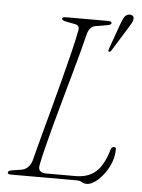

<svg xmlns="http://www.w3.org/2000/svg" viewBox="-53 -778 617 832"><g transform="rotate(5 255.5 -361.5)"><path d="M310 0H27Q7.5 0 11.5 -9Q12 -17 33 -19.5L65.5 -24.5Q101 -29.5 113.5 -68.5Q123.5 -108.5 139.5 -167.8Q155.5 -227 173.8 -295.2Q192 -363.5 209.8 -431Q227.5 -498.5 241.2 -555.2Q255 -612 261.5 -647.5Q266 -669.5 246 -673.5L205 -681.5Q187 -684.5 187 -693Q187 -700 205 -700H387Q402 -700 402 -692Q402 -683.5 382 -681L338.5 -673.5Q323 -672 314.2 -663.2Q305.5 -654.5 300 -638Q293.5 -610 281.2 -564.2Q269 -518.5 253.2 -462.2Q237.5 -406 221 -346.8Q204.5 -287.5 189.2 -231.2Q174 -175 162.5 -128.8Q151 -82.5 145.5 -54Q137.5 -18 177.5 -18H304Q359.5 -18 392.5 -47.5Q425.5 -77 445.5 -144.5Q449 -158 459.5 -158Q468.5 -158 468.5 -149Q468.5 -110 449.8 -73.2Q431 -36.5 404.5 -12.5Q378 11.5 355 11.5Q344 11.5 334.2 5.8Q324.5 0 310 0ZM437.5 -683.5Q446 -707 452.8 -719.8Q459.5 -732.5 473.5 -735Q483 -736.5 489.2 -732.5Q495.5 -728.5 495.5 -720Q496 -712 490.2 -701.2Q484.5 -690.5 476.5 -678L411.5 -573Q407 -566 401.5 -567.5Q397 -568.5 400 -578Z"/></g></svg>

Font: Fraunces 9pt Thin
Style: Italic
Weight: 100
Italic angle: -16°
Version: Version 1.000;[b76b70a41]